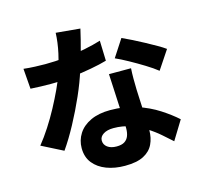

<svg xmlns="http://www.w3.org/2000/svg" viewBox="-123 -962 1246 1168"><g transform="rotate(-15 500.0 -377.5)"><path d="M79 -662Q113 -658 151 -656.5Q189 -655 215 -655Q279 -655 344 -662Q409 -669 468 -681Q527 -693 572 -707L576 -580Q535 -568 475.5 -557Q416 -546 348.5 -538Q281 -530 216 -530Q185 -530 154 -531Q123 -532 89 -534ZM477 -809Q471 -782 461 -742Q451 -702 438.5 -656.5Q426 -611 411 -567Q389 -495 353 -413.5Q317 -332 275 -254Q233 -176 191 -116L57 -184Q91 -226 124 -277Q157 -328 186 -382Q215 -436 238 -485.5Q261 -535 275 -575Q294 -631 308.5 -697.5Q323 -764 325 -823ZM712 -496Q710 -465 710 -431.5Q710 -398 711 -362Q712 -341 713.5 -306Q715 -271 717 -232Q719 -193 720.5 -158Q722 -123 722 -103Q722 -55 703.5 -16Q685 23 642 45.5Q599 68 524 68Q460 68 408.5 48.5Q357 29 326.5 -9Q296 -47 296 -104Q296 -153 322 -194Q348 -235 399 -259Q450 -283 523 -283Q612 -283 687.5 -258Q763 -233 822.5 -194.5Q882 -156 924 -118L851 1Q824 -23 790 -53Q756 -83 713 -110Q670 -137 620.5 -154.5Q571 -172 514 -172Q474 -172 450 -156.5Q426 -141 426 -117Q426 -91 447.5 -75Q469 -59 505 -59Q537 -59 555 -70.5Q573 -82 581 -102.5Q589 -123 589 -151Q589 -172 587 -213.5Q585 -255 582.5 -306Q580 -357 577.5 -407.5Q575 -458 573 -496ZM876 -436Q846 -460 802 -487Q758 -514 712 -539.5Q666 -565 632 -580L703 -689Q730 -677 765 -659.5Q800 -642 836 -622.5Q872 -603 903.5 -585Q935 -567 954 -553Z"/></g></svg>

Font: Noto Sans JP Thin ExtraBold
Style: Regular
Weight: 800
Version: Version 2.004-H2;hotconv 1.0.118;makeotfexe 2.5.65603